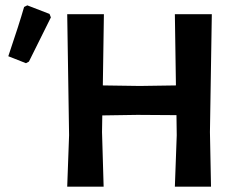

<svg xmlns="http://www.w3.org/2000/svg" viewBox="-20 -697 885 717"><path d="M70 -671 82 -677 165 -645 170 -632Q141 -573 88 -467L77 -461L11 -487Q52 -608 70 -671ZM368 -644 364 -378 502 -376 637 -378 633 -644H771L764 -204L768 0H633L640 -192L639 -267L493 -268L362 -266L361 -204L367 0H231L238 -192L231 -644Z"/></svg>

Font: Alegreya Sans SC
Style: Bold
Weight: 700
Designer: Juan Pablo del Peral
Foundry: Huerta Tipografica
Version: Version 2.007